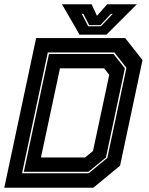

<svg xmlns="http://www.w3.org/2000/svg" viewBox="-32 -878 696 898"><path d="M-12 0 137 -700H553.5L634.5 -597L529.5 -103L404.5 0ZM159.5 -141.5H366L403 -172L479 -528L455 -558.5H248.5ZM71 -67.5H382.5L470 -139.5L559.5 -560.5L503 -632.5H191.5ZM79.5 -74.5 197 -625.5H499L552 -558.5L463.5 -141.5L381.5 -74.5ZM340 -716 258 -858H396.5L421.5 -804L469.5 -858H608L466 -716ZM380.5 -755H440L495 -813H487L437.5 -760.5H385L358 -813H350.5Z"/></svg>

Font: Tourney Thin ExtraBold
Style: Italic
Weight: 800
Italic angle: -12°
Version: Version 1.015